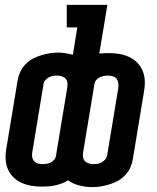

<svg xmlns="http://www.w3.org/2000/svg" viewBox="-20 -755 640 785"><path d="M358 10Q331 10 305 3.5Q279 -3 258 -18Q246 -10 232.5 -5Q219 0 205.5 3Q192 6 178.5 7Q165 8 151 8Q130 8 108.5 4.5Q87 1 68 -7.5Q49 -16 34.5 -30.5Q20 -45 12 -64Q4 -83 3 -104.5Q2 -126 6 -148L52 -426Q55 -444 62.5 -460.5Q70 -477 83 -491Q96 -505 112.5 -514Q129 -523 146.5 -528.5Q164 -534 181.5 -537Q199 -540 217 -540Q233 -540 248 -537.5Q263 -535 278 -531L296 -643H253V-735H419L386 -536Q396 -537 405.5 -537.5Q415 -538 424 -538Q446 -538 467 -534.5Q488 -531 507 -522.5Q526 -514 540.5 -499.5Q555 -485 563 -466Q571 -447 572 -425.5Q573 -404 569 -382L523 -104Q520 -86 512.5 -69.5Q505 -53 492 -39Q479 -25 462.5 -16Q446 -7 428.5 -1.5Q411 4 393.5 7Q376 10 358 10ZM153 -84Q162 -84 171 -85.5Q180 -87 188 -91Q196 -95 202 -102.5Q208 -110 209 -119L255 -397Q257 -407 255.5 -417Q254 -427 248 -433.5Q242 -440 232.5 -443Q223 -446 213 -446Q204 -446 195.5 -444.5Q187 -443 179 -438.5Q171 -434 165 -427Q159 -420 158 -411L112 -133Q110 -123 111.5 -113.5Q113 -104 119 -97Q125 -90 134 -87Q143 -84 153 -84ZM362 -84Q371 -84 379.5 -85.5Q388 -87 396 -91.5Q404 -96 410 -103Q416 -110 418 -119L464 -397Q465 -407 463.5 -416.5Q462 -426 456.5 -433Q451 -440 441.5 -443Q432 -446 422 -446Q413 -446 404.5 -444.5Q396 -443 387.5 -439Q379 -435 373 -427.5Q367 -420 366 -411L320 -133Q318 -123 319.5 -113Q321 -103 327 -96.5Q333 -90 342.5 -87Q352 -84 362 -84Z"/></svg>

Font: Iosevka Curly Slab SmBdExObl
Style: Regular
Weight: 600
Width: 7
Italic angle: -9°
Monospace: yes
Designer: Belleve Invis
Foundry: Belleve Invis
Version: Version 11.1.0; ttfautohint (v1.8.3)